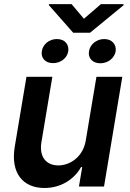

<svg xmlns="http://www.w3.org/2000/svg" viewBox="-20 -927 648 954"><path d="M406.2 -229.4C392.8 -146.3 326.7 -105.1 269.9 -105.1C208.5 -105.1 174.7 -148.8 185.4 -218L240.1 -545.5H111.5L53.3 -198.2C31.6 -67.1 93.8 7.1 201 7.1C282.7 7.1 348.7 -35.9 382.8 -96.9H388.5L372.2 0H496.8L587.7 -545.5H459.2ZM187.9 -672.6C182.2 -639.6 204.5 -613.3 243.3 -613.3C282.3 -613.3 313.9 -638.8 319.2 -672.6C323.9 -706 302.2 -733 262.4 -733C223 -733 192.5 -705.3 187.9 -672.6ZM223 -901.3 343.8 -764.2H427.2L593.8 -900.9V-906.6H481.5L397 -833.8L335.6 -906.6H223ZM422.2 -671.9C416.5 -639.6 438.9 -612.6 478.3 -612.6C518.1 -612.6 549 -639.6 554.7 -671.9C559.3 -705.3 537.3 -733 497.9 -733C458.5 -733 426.8 -705.3 422.2 -671.9Z"/></svg>

Font: Margiela Sans Semi Bold
Style: Italic
Weight: 600
Italic angle: -9.39999°
Designer: Stefan Endress, Andreas Faust
Version: Version 1.100;FEAKit 1.0